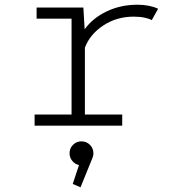

<svg xmlns="http://www.w3.org/2000/svg" viewBox="-20 -532 750 813"><path d="M339.5 -47H497.5V0H126.5V-47H283V-453H135V-500H333L338.5 -408Q372.5 -455.5 431.8 -483.8Q491 -512 562 -512Q612.5 -512 649.5 -495L622.5 -446.5Q615 -452 594.2 -456.8Q573.5 -461.5 546 -461.5Q474 -461.5 417.2 -424Q360.5 -386.5 339.5 -330ZM375.5 116.5Q375.5 128.5 370 140.5L321 261L288 247L314.5 167Q297 163 285.8 149Q274.5 135 274.5 116.5Q274.5 96 289.2 81.2Q304 66.5 325 66.5Q346 66.5 360.8 81.2Q375.5 96 375.5 116.5Z"/></svg>

Font: League Mono UltraLight
Style: Regular
Weight: 200
Width: 6
Designer: Tyler Finck
Foundry: The League of Moveable Type / Tyler Finck
Version: Version 2.210